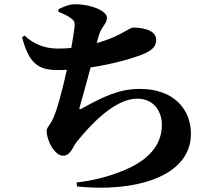

<svg xmlns="http://www.w3.org/2000/svg" viewBox="-20 -827 1040 905"><path d="M255 -772C281 -761 298 -753 313 -742C330 -730 334 -724 331 -697C328 -673 323 -640 316 -601C296 -599 275 -598 254 -598C192 -598 140 -618 96 -659L84 -652C116 -527 162 -497 250 -497C265 -497 280 -497 295 -498C276 -410 245 -289 223 -254C208 -228 200 -224 200 -210C200 -162 239 -93 277 -93C313 -93 321 -133 343 -160C403 -235 520 -362 626 -362C710 -362 743 -296 743 -239C743 -162 702 -83 571 -27C494 6 415 25 341 33L343 52C611 80 880 9 880 -197C880 -307 804 -408 639 -408C543 -408 467 -372 363 -314C356 -310 353 -312 355 -320C362 -347 387 -432 407 -509C513 -525 605 -552 650 -570C700 -590 716 -609 716 -640C716 -691 637 -697 606 -697C600 -697 586 -688 545 -666C517 -651 479 -636 436 -624C439 -636 442 -647 445 -657C459 -705 484 -713 484 -744C484 -774 413 -807 334 -807C308 -807 285 -798 255 -783Z"/></svg>

Font: Noto Serif KR Black
Style: Regular
Weight: 900
Version: Version 1.001;PS 1.001;hotconv 16.6.54;makeotf.lib2.5.65590